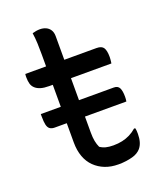

<svg xmlns="http://www.w3.org/2000/svg" viewBox="-134 -795 768 902"><g transform="rotate(-20 250.0 -344.5)"><path d="M40 -330H140V-440H122Q97 -440 80.5 -445Q64 -450 53.5 -459.5Q43 -469 39 -482.5Q35 -496 35 -515Q35 -518 35 -521Q35 -524 35.5 -527Q36 -530 36 -532H140V-594Q140 -620 139 -646.5Q138 -673 134 -700Q144 -703 153.5 -704.5Q163 -706 172 -706Q188 -706 201.5 -700Q215 -694 223 -681.5Q231 -669 231 -650V-532H392Q418 -532 427 -517.5Q436 -503 436 -472Q436 -467 435.5 -461Q435 -455 434.5 -450Q434 -445 433 -440H231V-330H405Q425 -330 432.5 -315.5Q440 -301 440 -271Q440 -266 439.5 -259.5Q439 -253 438 -248H231V-168Q231 -143 234.5 -125Q238 -107 245 -92Q258 -83 273.5 -79Q289 -75 311 -75Q335 -75 355.5 -79.5Q376 -84 394 -93Q412 -102 428 -116H434Q436 -109 436.5 -102Q437 -95 437 -87Q437 -65 432 -47.5Q427 -30 416 -17Q409 -9 398.5 -2.5Q388 4 373.5 8Q359 12 341.5 14.5Q324 17 303 17Q266 17 236.5 5.5Q207 -6 185 -27.5Q163 -49 151.5 -80.5Q140 -112 140 -152V-248H80Q65 -248 56 -254.5Q47 -261 43.5 -276Q40 -291 40 -318Z"/></g></svg>

Font: Code D Ace
Style: Regular
Weight: 400
Version: Version 1.085; ttfautohint (v1.8.4.7-5d5b);Nerd Fonts 3.0.2